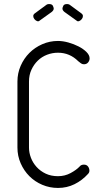

<svg xmlns="http://www.w3.org/2000/svg" viewBox="-20 -927 482 947"><path d="M373 -106Q380 -115 394 -115Q407 -115 414 -106Q421 -97 421 -85Q421 -76 414 -69Q385 -37 347.5 -18.5Q310 0 266 0Q225 0 188.5 -15.5Q152 -31 125 -58Q98 -85 82 -121.5Q66 -158 66 -199V-525Q66 -566 82 -602.5Q98 -639 125 -666Q152 -693 188.5 -709Q225 -725 266 -725Q290 -725 317 -717.5Q344 -710 367.5 -698Q391 -686 406.5 -670.5Q422 -655 422 -639Q422 -628 414.5 -619Q407 -610 394 -610Q386 -610 379.5 -614.5Q373 -619 366 -625Q324 -667 266 -667Q238 -667 212 -657Q186 -647 166.5 -628Q147 -609 135 -583Q123 -557 123 -525V-199Q123 -174 132.5 -149Q142 -124 160.5 -103.5Q179 -83 205.5 -70.5Q232 -58 266 -58Q300 -58 328.5 -73.5Q357 -89 372 -105ZM380 -862Q389 -856 389 -848Q389 -840 383.5 -833Q378 -826 370.5 -823Q363 -820 358 -825L298 -868Q288 -876 288 -885Q288 -889 292 -898Q296 -907 311 -907Q318 -907 323 -904ZM153 -862Q144 -856 144 -848Q144 -840 149.5 -833Q155 -826 162.5 -823Q170 -820 175 -825L235 -868Q245 -876 245 -885Q245 -889 241 -898Q237 -907 222 -907Q214 -907 210 -904Z"/></svg>

Font: VDS
Style: Thin
Weight: 100
Width: 0
Designer: artmaker
Foundry: artmaker
Version: Version 1.000 2012 initial release